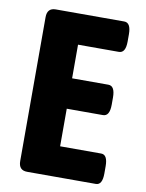

<svg xmlns="http://www.w3.org/2000/svg" viewBox="-80 -758 618 815"><g transform="rotate(10 228.5 -350.0)"><path d="M94 0Q57 0 57 -40V-660Q57 -700 94 -700H389Q418 -700 418 -650V-619Q418 -569 389 -569H213V-424H369Q398 -424 398 -374V-343Q398 -293 369 -293H213V-131H390Q418 -131 418 -81V-50Q418 0 390 0Z"/></g></svg>

Font: Asap Condensed VF Beta
Style: Regular
Weight: 400
Designer: Pablo Cosgaya
Foundry: Omnibus-Type
Version: Version 1.008